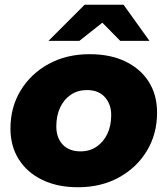

<svg xmlns="http://www.w3.org/2000/svg" viewBox="-20 -779 705 808"><path d="M308 9Q222 9 158 -22Q94 -53 59 -108.5Q24 -164 24 -238Q24 -328 67 -398.5Q110 -469 185 -510Q260 -551 357 -551Q444 -551 507.5 -520.5Q571 -490 606 -435Q641 -380 641 -305Q641 -215 598 -144Q555 -73 480 -32Q405 9 308 9ZM319 -142Q357 -142 386 -161.5Q415 -181 431.5 -215Q448 -249 448 -295Q448 -340 421.5 -370Q395 -400 346 -400Q308 -400 279 -381Q250 -362 233.5 -327.5Q217 -293 217 -247Q217 -199 244 -170.5Q271 -142 319 -142ZM184 -607 336 -759H500L609 -607H486L363 -732H472L314 -607Z"/></svg>

Font: Montserrat Thin ExtraBold
Style: Italic
Weight: 800
Italic angle: -11.3°
Version: Version 9.000